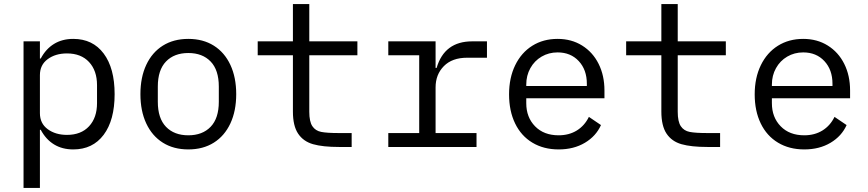

<svg xmlns="http://www.w3.org/2000/svg" viewBox="-20 -718 4240 938"><path d="M95 -516H175V-432H179Q204 -479 244 -503.5Q284 -528 338 -528Q433 -528 486.5 -456.5Q540 -385 540 -258Q540 -131 486.5 -59.5Q433 12 338 12Q284 12 244 -12.5Q204 -37 179 -84H175V200H95ZM454 -214V-302Q454 -373 415 -415Q376 -457 307 -457Q251 -457 213 -429Q175 -401 175 -351V-165Q175 -115 213 -87Q251 -59 307 -59Q376 -59 415 -101Q454 -143 454 -214Z M666 -258Q666 -340 694.5 -401Q723 -462 775.5 -495Q828 -528 900 -528Q972 -528 1024.5 -495Q1077 -462 1105.5 -401Q1134 -340 1134 -258Q1134 -176 1105.5 -115Q1077 -54 1024.5 -21Q972 12 900 12Q828 12 775.5 -21Q723 -54 694.5 -115Q666 -176 666 -258ZM1049 -221V-295Q1049 -376 1009 -417.5Q969 -459 900 -459Q831 -459 791 -417.5Q751 -376 751 -295V-221Q751 -140 791 -98.5Q831 -57 900 -57Q969 -57 1009 -98.5Q1049 -140 1049 -221Z M1491 -172Q1491 -124 1506 -101.5Q1521 -79 1549.5 -73.5Q1578 -68 1635 -68H1698V0H1636Q1557 0 1509.5 -13.5Q1462 -27 1436.5 -65Q1411 -103 1411 -173V-448H1239V-516H1411V-698H1491V-516H1726V-448H1491Z M1877 -68H2028V-448H1877V-516H2108V-386H2113Q2151 -516 2287 -516H2359V-436H2262Q2189 -436 2148.5 -395Q2108 -354 2108 -291V-68H2308V0H1877Z M2467 -257Q2467 -338 2497 -399.5Q2527 -461 2580.5 -494.5Q2634 -528 2704 -528Q2772 -528 2824 -495.5Q2876 -463 2904.5 -406Q2933 -349 2933 -276V-238H2551V-214Q2551 -145 2594 -101Q2637 -57 2709 -57Q2760 -57 2798 -80.5Q2836 -104 2857 -147L2916 -107Q2892 -53 2837.5 -20.5Q2783 12 2709 12Q2636 12 2581 -21Q2526 -54 2496.5 -115Q2467 -176 2467 -257ZM2551 -305V-298H2847V-309Q2847 -377 2807.5 -419.5Q2768 -462 2704 -462Q2661 -462 2626 -441.5Q2591 -421 2571 -385Q2551 -349 2551 -305Z M3291 -172Q3291 -124 3306 -101.5Q3321 -79 3349.5 -73.5Q3378 -68 3435 -68H3498V0H3436Q3357 0 3309.5 -13.5Q3262 -27 3236.5 -65Q3211 -103 3211 -173V-448H3039V-516H3211V-698H3291V-516H3526V-448H3291Z M3667 -257Q3667 -338 3697 -399.5Q3727 -461 3780.5 -494.5Q3834 -528 3904 -528Q3972 -528 4024 -495.5Q4076 -463 4104.5 -406Q4133 -349 4133 -276V-238H3751V-214Q3751 -145 3794 -101Q3837 -57 3909 -57Q3960 -57 3998 -80.5Q4036 -104 4057 -147L4116 -107Q4092 -53 4037.5 -20.5Q3983 12 3909 12Q3836 12 3781 -21Q3726 -54 3696.5 -115Q3667 -176 3667 -257ZM3751 -305V-298H4047V-309Q4047 -377 4007.5 -419.5Q3968 -462 3904 -462Q3861 -462 3826 -441.5Q3791 -421 3771 -385Q3751 -349 3751 -305Z"/></svg>

Font: iA Writer Mono V
Style: Regular
Weight: 400
Designer: Mike Abbink, Paul van der Laan, Pieter van Rosmalen
Foundry: Bold Monday
Version: Version 2.000